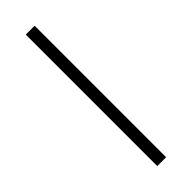

<svg xmlns="http://www.w3.org/2000/svg" viewBox="-252 -754 766 766"><g transform="rotate(-45 130.5 -371.0)"><path d="M106 -742H156V0H106Z"/></g></svg>

Font: Montserrat Atlas Light
Style: Regular
Weight: 300
Designer: Julieta Ulanovsky
Foundry: Julieta Ulanovsky
Version: Version 7.200